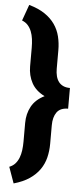

<svg xmlns="http://www.w3.org/2000/svg" viewBox="-63 -814 450 1024"><g transform="rotate(5 162.5 -302.0)"><path d="M20 89.4Q39.1 82 51.3 68.4Q63.5 54.7 70.8 36.4Q78.1 18.1 81.1 -4.4Q84 -26.9 84 -51.8V-150.9Q84 -199.7 105.5 -239.3Q127 -278.8 174.8 -302.2Q127 -325.7 105.5 -365.2Q84 -404.8 84 -453.6V-552.7Q84 -577.6 81.1 -600.1Q78.1 -622.6 70.8 -640.9Q63.5 -659.2 51.3 -672.9Q39.1 -686.5 20 -693.8L50.8 -779.8Q101.1 -765.6 134.8 -742.9Q168.5 -720.2 189 -690.7Q209.5 -661.1 218 -626.2Q226.6 -591.3 226.6 -552.7V-453.6Q226.6 -431.6 231.2 -413.8Q235.8 -396 245.4 -383.5Q254.9 -371.1 269.8 -364.3Q284.7 -357.4 305.7 -357.4V-246.6Q263.7 -246.6 245.1 -220.5Q226.6 -194.3 226.6 -150.9V-51.8Q226.6 -13.2 218 21.7Q209.5 56.6 189 86.2Q168.5 115.7 134.8 138.7Q101.1 161.6 50.8 175.8Z"/></g></svg>

Font: RobotoDraft
Style: Black
Weight: 900
Designer: Google
Version: Version 2.000980w3; 2014; ttfautohint (v1.1) -l 5 -r 24 -G 4